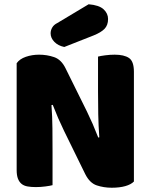

<svg xmlns="http://www.w3.org/2000/svg" viewBox="-20 -871 705 899"><path d="M607 -21Q593 -7 566.5 0.5Q540 8 503 8Q466 8 433 -3Q400 -14 379 -56L280 -258Q265 -289 253 -316.5Q241 -344 227 -380L221 -379Q225 -325 225.5 -269Q226 -213 226 -159V-4Q215 -1 192.5 2Q170 5 148 5Q126 5 109 2Q92 -1 81 -10Q70 -19 64 -34.5Q58 -50 58 -75V-575Q72 -595 101 -605Q130 -615 163 -615Q200 -615 233.5 -603.5Q267 -592 287 -551L387 -349Q402 -318 414 -290.5Q426 -263 440 -227L445 -228Q441 -282 440 -336Q439 -390 439 -444V-606Q450 -609 472.5 -612Q495 -615 517 -615Q561 -615 584 -599.5Q607 -584 607 -535ZM395 -851Q444 -847 465 -827.5Q486 -808 486 -782Q486 -753 469.5 -736Q453 -719 418 -705L281 -651Q252 -657 234.5 -675Q217 -693 217 -715Q217 -729 224.5 -742Q232 -755 248 -763Z"/></svg>

Font: Baloo Da
Style: Regular
Weight: 400
Designer: Noopur Datye and Ek Type
Foundry: Ek Type
Version: Version 1.443;PS 1.000;hotconv 16.6.51;makeotf.lib2.5.65220;